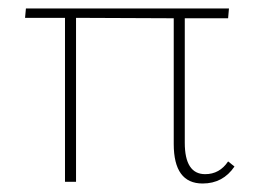

<svg xmlns="http://www.w3.org/2000/svg" viewBox="-20 -428 615 452"><path d="M517 -48 532 -36Q505 4 457 4Q389 4 389 -89V-385L159 -386V0H133V-386H39L41 -408H519L517 -385H415V-92Q415 -18 463 -18Q497 -18 517 -48Z"/></svg>

Font: EauTestText Extralight
Style: Italic
Weight: 250
Italic angle: -12°
Designer: Christian Thalmann (Catharsis Fonts)
Version: Version 0.001;PS 000.001;hotconv 1.0.88;makeotf.lib2.5.64775